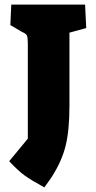

<svg xmlns="http://www.w3.org/2000/svg" viewBox="-20 -694 418 835"><path d="M20 7 101 -91V-505Q101 -531 97 -539.5Q93 -548 76 -555L25 -585L29 -674H350L355 -572L282 -552V-232Q282 -126 265 -58.5Q248 9 204 77L173 121Q116 90 87 69Q58 48 20 7Z"/></svg>

Font: Suez One
Style: Regular
Weight: 400
Version: Version 1.000